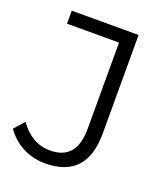

<svg xmlns="http://www.w3.org/2000/svg" viewBox="-136 -791 768 888"><g transform="rotate(20 248.0 -347.0)"><path d="M189 6C324 6 393 -67 393 -215V-700H64V-636H320V-212C320 -109 277 -58 190 -58C129 -58 78 -88 39 -144L-5 -94C39 -30 110 6 189 6Z"/></g></svg>

Font: Montserrat Z
Style: Regular
Weight: 400
Designer: Julieta Ulanovsky
Foundry: Julieta Ulanovsky
Version: Version 8.000